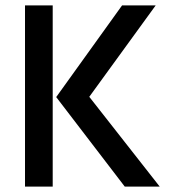

<svg xmlns="http://www.w3.org/2000/svg" viewBox="-20 -694 639 714"><path d="M574 0H444L189 -333L434 -674H559L312 -334ZM176 0H73V-674H176Z"/></svg>

Font: Hind Vadodara Medium
Style: Regular
Weight: 500
Designer: Hitesh Malaviya
Foundry: Indian Type Foundry
Version: Version 1.001;PS 1.0;hotconv 1.0.86;makeotf.lib2.5.63406; tt